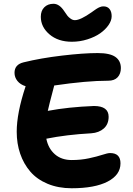

<svg xmlns="http://www.w3.org/2000/svg" viewBox="-20 -1005 704 1020"><path d="M361.8 -783.2Q288.6 -783.2 242.7 -822.5Q196.8 -861.8 196.8 -916Q196.8 -947.8 215.3 -966.3Q233.9 -984.9 264.2 -984.9Q295.9 -984.9 321.8 -944.8Q332.5 -928.7 338.4 -921.1Q344.2 -913.6 355.2 -905.8Q366.2 -897.9 377.9 -897.9Q407.2 -897.9 466.8 -939.9Q468.8 -941.4 475.3 -946Q481.9 -950.7 484.4 -952.4Q486.8 -954.1 492.7 -958Q498.5 -961.9 502.2 -963.6Q505.9 -965.3 511 -967.5Q516.1 -969.7 520.8 -970.5Q525.4 -971.2 529.8 -971.2Q550.8 -971.2 562 -957Q573.2 -942.9 573.2 -918.9Q573.2 -896 556.6 -871.8Q540 -847.7 512.2 -828.1Q484.4 -808.6 444.3 -795.9Q404.3 -783.2 361.8 -783.2ZM360.8 -4.9Q289.6 -4.9 232.9 -28.6Q176.3 -52.2 140.9 -93.5Q105.5 -134.8 87.2 -188.5Q68.8 -242.2 68.8 -305.2Q68.8 -403.8 115.2 -543.9Q115.2 -545.9 116.2 -546.9Q87.9 -555.7 72.5 -575Q57.1 -594.2 57.1 -618.2Q57.1 -662.1 105 -673.8Q196.3 -696.3 309.8 -709.7Q423.3 -723.1 499 -723.1Q564 -723.1 593 -702.6Q622.1 -682.1 622.1 -643.1Q622.1 -613.3 605 -594.7Q587.9 -576.2 555.2 -576.2Q440.4 -576.2 268.1 -550.8Q238.8 -440.4 233.9 -416Q342.3 -436.5 479 -441.9Q557.1 -441.9 557.1 -384.8Q557.1 -345.2 531.5 -322.5Q505.9 -299.8 464.8 -296.9Q333 -289.6 226.1 -268.1Q236.3 -216.3 271.5 -185.5Q306.6 -154.8 360.8 -154.8Q410.2 -154.8 452.9 -164.1Q495.6 -173.3 523.7 -182.6Q551.8 -191.9 564.9 -191.9Q620.1 -191.9 620.1 -137.2Q620.1 -75.7 551.8 -40.3Q483.4 -4.9 360.8 -4.9Z"/></svg>

Font: Shantell Sans Bouncy
Style: Bold
Weight: 700
Designer: Stephen Nixon, Anya Danilova, Shantell Martin
Foundry: Arrow Type
Version: Version 1.006;[9816181b4]